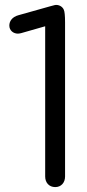

<svg xmlns="http://www.w3.org/2000/svg" viewBox="-20 -762 355 782"><path d="M164 -43C164 -18 180 0 205 0C229 0 245 -18 245 -43V-671C245 -699 243 -716 240 -722C236 -732 225 -742 208 -742C204 -742 200 -741 55 -700C29 -693 18 -675 18 -658C18 -638 34 -625 53 -625C57 -625 61 -626 66 -627L164 -655Z"/></svg>

Font: Numismatica Pro
Style: Regular
Weight: 400
Designer: Chris Hopkins
Foundry: Edward C. D. Hopkins
Version: Version 2.19D